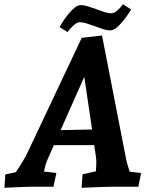

<svg xmlns="http://www.w3.org/2000/svg" viewBox="-20 -884 739 909"><path d="M5 -58 55 -69Q97 -132 111 -163L367 -705L463 -716L577 -131Q582 -106 594 -71L648 -65L635 0H512Q486 0 366 5L371 -59L434 -73Q436 -101 436 -118Q436 -129 434 -143L426 -197H235L202 -122Q196 -108 188 -72L247 -65L233 0H128Q106 0 1 5ZM416 -271 379 -520 267 -268ZM362 -860Q376 -860 396 -854Q416 -848 435 -841Q461 -831 477.5 -826Q494 -821 507 -821Q518 -821 530.5 -830.5Q543 -840 551.5 -850.5Q560 -861 562 -864L601 -839Q597 -832 580.5 -808Q564 -784 542 -762Q520 -740 502 -740Q488 -740 471.5 -745Q455 -750 429 -760Q410 -767 390.5 -773Q371 -779 358 -779Q347 -779 334 -768.5Q321 -758 311.5 -747Q302 -736 300 -732L262 -756Q266 -764 282.5 -789Q299 -814 321.5 -837Q344 -860 362 -860Z"/></svg>

Font: Andada Pro ExtraBold
Style: Italic
Weight: 800
Italic angle: -6.99998°
Designer: Carolina Giovagnoli
Foundry: Huerta Tipografica
Version: Version 3.005; ttfautohint (v1.8.4)